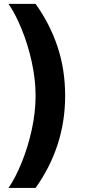

<svg xmlns="http://www.w3.org/2000/svg" viewBox="-20 -757 430 977"><path d="M161.1 199.2H23.4Q58.1 148.9 89.8 71.3Q121.6 -6.3 141.4 -95.9Q161.1 -185.5 161.1 -269.5Q161.1 -353 141.4 -442.6Q121.6 -532.2 89.8 -609.6Q58.1 -687 23.4 -737.3H161.1Q234.4 -634.8 272.9 -518.8Q311.5 -402.8 311.5 -269.5Q311.5 -12.2 161.1 199.2Z"/></svg>

Font: Pretendard
Style: Bold
Weight: 700
Designer: Base glyphs from Inter by Rasmus Andersson; Hangeul glyphs from Noto Sans CJK(Source Han Sans) by Jang Soo-young and Kan
Foundry: Kil Hyung-jin
Version: Version 1.309